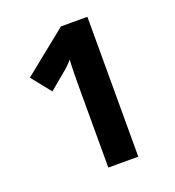

<svg xmlns="http://www.w3.org/2000/svg" viewBox="-130 -817 841 921"><g transform="rotate(-20 290.5 -357.0)"><path d="M419 0H266V-410Q266 -435 266.5 -475.5Q267 -516 269 -550Q255 -534 243.5 -523Q232 -512 218 -501L139 -435L60 -534L284 -714H419Z"/></g></svg>

Font: Noto Sans Khmer UI
Style: Bold
Weight: 700
Designer: Danh Hong and the Monotype Design Team
Foundry: Monotype Imaging Inc.
Version: Version 2.002; ttfautohint (v1.8.4.7-5d5b)